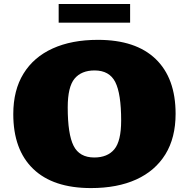

<svg xmlns="http://www.w3.org/2000/svg" viewBox="-20 -920 938 954"><path d="M466.5 -722Q654.5 -722 753.5 -626.8Q852.5 -531.5 852.5 -354.5Q852.5 -235.5 801.8 -153.2Q751 -71 657 -28.2Q563 14.5 432 14.5Q244 14.5 145 -80.8Q46 -176 46 -353Q46 -472 96.8 -554.2Q147.5 -636.5 241.8 -679.2Q336 -722 466.5 -722ZM448.5 -137.5Q514 -137.5 548 -178.2Q582 -219 582 -321Q582 -454.5 552.8 -512.2Q523.5 -570 450 -570Q384.5 -570 350.5 -529.2Q316.5 -488.5 316.5 -386.5Q316.5 -253 345.8 -195.2Q375 -137.5 448.5 -137.5ZM271.5 -807.5V-900H626.5V-807.5Z"/></svg>

Font: Newsreader 6pt ExtraBold
Style: Regular
Weight: 800
Designer: Hugues Gentile
Foundry: Production Type
Version: Version 1.003; ttfautohint (v1.8.3)